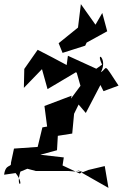

<svg xmlns="http://www.w3.org/2000/svg" viewBox="-52 -878 596 933"><path d="M369 -671 469 -726 445 -815 412 -758 341 -858 327 -744 233 -668 252 -621 362 -656ZM24 -37C75 28 21 41 47 -44L81 -58L122 -47H282L353 -41L322 -52L475 35L457 -71L377 -52L335 -35L252 -74L258 -113L144 -126L225 -148L229 -218L299 -229L308 -325L330 -370L365 -329L436 -465L451 -435L524 -462C446 -581 473 -547 438 -527C474 -591 409 -639 444 -564L416 -544L278 -607L272 -562C225 -587 179 -612 131 -636L66 -543L64 -451L152 -542L179 -445L317 -527L321 -524L339 -461L293 -399L296 -413L164 -363L177 -263L154 -259L131 -164L16 -156L1 -86C5 -63 -25 -84 -32 -29Z"/></svg>

Font: Charger Distortion
Style: 2
Weight: 400
Designer: Jasper
Foundry: Cannot Into Space Fonts
Version: Version 0.98